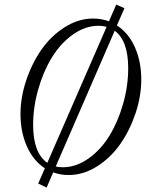

<svg xmlns="http://www.w3.org/2000/svg" viewBox="-20 -758 643 846"><path d="M185.5 68.4 148.4 50.8 177.7 -16.6Q126.5 -49.8 98.4 -113.3Q70.3 -176.8 70.3 -255.4Q70.3 -328.6 95.5 -403.8Q120.6 -479 162.6 -539.3Q204.6 -599.6 264.9 -637.9Q325.2 -676.3 390.1 -676.3Q427.2 -676.3 460 -664.1L492.2 -737.8L528.3 -721.7L495.1 -646Q546.4 -612.8 574.5 -549.6Q602.5 -486.3 602.5 -407.7Q602.5 -334.5 577.4 -259.3Q552.2 -184.1 510.3 -123.8Q468.3 -63.5 408 -25.1Q347.7 13.2 282.7 13.2Q246.1 13.2 214.4 1.5ZM126 -207.5Q126 -84 188.5 -40.5L449.7 -639.6Q433.1 -644.5 415 -644.5Q355.5 -644.5 300.8 -605.5Q246.1 -566.4 208.3 -504.2Q170.4 -441.9 148.2 -363.5Q126 -285.2 126 -207.5ZM256.3 -21Q315.9 -21 370.6 -60.1Q425.3 -99.1 462.9 -161.1Q500.5 -223.1 522.7 -301.5Q544.9 -379.9 544.9 -457.5Q544.9 -578.6 485.4 -622.6L225.6 -24.4Q239.7 -21 256.3 -21Z"/></svg>

Font: Elstob Light
Style: Italic
Weight: 300
Italic angle: -20°
Designer: Peter S. Baker
Version: Version 1.015